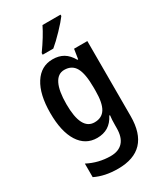

<svg xmlns="http://www.w3.org/2000/svg" viewBox="-243 -858 1016 1190"><g transform="rotate(-30 264.5 -263.0)"><path d="M353 -471H358L369 -541H464V-4Q464 240 234 240Q140 240 71 206V109Q148 149 234 149Q291 149 321.5 116Q352 83 352 16V1Q352 -44 356 -73H351Q329 -30 296 -10Q263 10 218 10Q135 10 88.5 -63Q42 -136 42 -269Q42 -402 89.5 -476.5Q137 -551 220 -551Q265 -551 297 -532Q329 -513 353 -471ZM156 -267Q156 -82 252 -82Q305 -82 329.5 -122Q354 -162 354 -249V-272Q354 -370 329.5 -414Q305 -458 250 -458Q204 -458 180 -409.5Q156 -361 156 -267ZM402 -756Q381 -727 336.5 -680.5Q292 -634 258 -606H182V-618Q242 -702 273 -766H402Z"/></g></svg>

Font: Noto Sans Display Medium Narrow
Style: Regular
Weight: 500
Width: 4
Designer: Monotype Design team
Foundry: Monotype Imaging Inc.
Version: Version 1.000